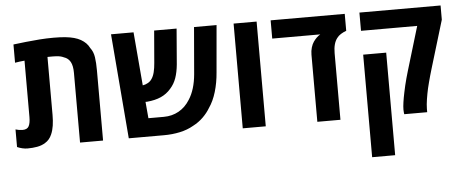

<svg xmlns="http://www.w3.org/2000/svg" viewBox="-55 -776 2758 1152"><g transform="rotate(-5 1324.0 -200.5)"><path d="M87.9 7.8Q73.2 7.8 57.1 4.2Q41 0.5 25.4 -6.3V-112.3Q46.9 -105.5 67.4 -105.5Q95.7 -105.5 105.5 -124.3Q115.2 -143.1 115.2 -179.2V-518.6Q101.1 -517.6 86.7 -515.6Q72.3 -513.7 57.6 -511.2V-621.1Q92.8 -625.5 133.1 -629.9Q173.3 -634.3 216.1 -637.5Q258.8 -640.6 300.3 -640.6Q342.3 -640.6 372.1 -637.5Q401.9 -634.3 423.8 -628.2Q445.8 -622.1 463.4 -612.3Q481 -602.1 493.7 -589.4Q506.3 -576.7 515.1 -559.1Q533.2 -535.6 538.1 -502Q543 -468.3 543 -422.9V0H404.3V-419.9Q404.3 -462.4 391.4 -486.1Q378.4 -509.8 350.6 -518.6Q335 -526.4 309.1 -528.3Q297.9 -528.8 284.2 -529.1Q270.5 -529.3 254.4 -528.8V-179.2Q254.4 -144.5 250 -115.5Q245.6 -86.4 235.4 -63.5Q221.7 -31.2 194.8 -15.6Q174.3 -2.4 146.7 2.7Q119.1 7.8 87.9 7.8Z M697.8 0 646 -630.9H781.7L809.1 -309.1Q826.7 -312 841.3 -320.6Q856 -329.1 864.7 -342.8Q875.5 -358.4 881.3 -382.3Q887.2 -406.2 889.6 -437L905.8 -630.9H1041L1023.4 -416Q1019 -370.1 1006.8 -335.2Q994.6 -300.3 970.2 -273.4Q945.3 -244.6 910.6 -229Q876 -213.4 826.7 -209Q824.2 -209 821.8 -209Q819.3 -209 816.9 -209L825.7 -109.9H918.5Q968.3 -109.9 1008.8 -132.6Q1049.3 -155.3 1076.2 -198.7Q1113.8 -256.8 1122.1 -349.1L1146 -630.9H1281.7L1256.8 -347.7Q1252 -286.1 1235.8 -231.9Q1219.7 -177.7 1192.4 -138.7Q1175.8 -110.4 1149.4 -84.5Q1123 -58.6 1088.9 -41Q1051.8 -19.5 1006.1 -9.8Q960.4 0 910.6 0Z M1384.3 0V-630.9H1522.9V0Z M1833.5 0V-404.3Q1833.5 -427.2 1839.6 -447.5Q1845.7 -467.8 1855 -481Q1864.3 -494.1 1874.3 -503.9Q1884.3 -513.7 1896.5 -521H1607.4V-630.9H2053.7V-528.8Q2035.2 -522 2020.8 -512.9Q2006.3 -503.9 1996.6 -490.7Q1972.7 -460 1972.7 -401.4V0Z M2356.9 0Q2356.4 -4.4 2355.5 -10.7Q2354.5 -17.1 2354.5 -27.3Q2354.5 -45.9 2358.4 -72.5Q2362.3 -99.1 2368.7 -129.4Q2373 -150.4 2377.9 -171.4Q2382.8 -192.4 2388.7 -213.6Q2394.5 -234.9 2400.9 -256.3L2480.5 -521H2142.1V-630.9H2630.9V-545.4L2543.9 -257.3Q2538.1 -237.8 2532.2 -217.3Q2526.4 -196.8 2521.5 -177.7Q2516.6 -158.7 2512.7 -142.6Q2509.3 -127 2506.1 -110.6Q2502.9 -94.2 2500.5 -78.1Q2498 -62 2496.6 -47.4Q2495.1 -32.7 2495.1 -20V0ZM2142.6 240.2V-377.4H2281.2V240.2Z"/></g></svg>

Font: Open Sans SemiCondensed
Style: Bold
Weight: 700
Width: 4
Designer: Monotype Design Team
Foundry: Monotype Imaging Inc.
Version: Version 3.003